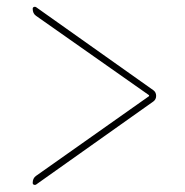

<svg xmlns="http://www.w3.org/2000/svg" viewBox="-20 -594 540 559"><path d="M85 -82 413.1 -313.5Q414.1 -313.5 414.1 -315.4Q414.1 -317.4 413.1 -317.4L85 -547.9Q75.2 -554.7 75.2 -568.4Q75.2 -572.3 78.6 -573.7Q82 -575.2 85 -573.2L426.8 -331.1Q434.6 -325.2 434.6 -314.9Q434.6 -304.7 426.8 -298.8L85 -56.6Q82 -54.7 78.6 -56.2Q75.2 -57.6 75.2 -61.5Q75.2 -75.2 85 -82Z"/></svg>

Font: Rounded Mgen+ 1m thin
Style: Regular
Weight: 100
Designer: [Source Han Sans]
Ryoko NISHIZUKA  (kana & ideographs); Paul D. Hunt (Latin, Greek & Cyrillic); Wenlong ZHANG  (bopomofo
Version: Version 1.059.20150602